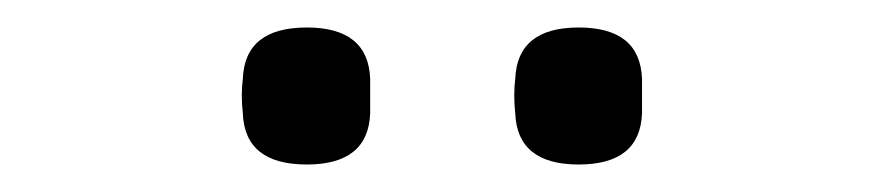

<svg xmlns="http://www.w3.org/2000/svg" viewBox="-20 -726 640 139"><path d="M202.1 -606.9Q157.2 -606.9 155.8 -644Q154.3 -657.2 155.8 -668.9Q157.2 -706.1 202.1 -706.1Q246.6 -706.1 248 -668.9V-644Q246.6 -606.9 202.1 -606.9ZM353 -644Q351.6 -657.2 353 -668.9Q354.5 -706.1 398.9 -706.1Q443.4 -706.1 444.8 -668.9V-644Q443.4 -606.9 398.9 -606.9Q354.5 -606.9 353 -644Z"/></svg>

Font: Kreadon Light
Style: Regular
Weight: 300
Designer: kohakuno
Foundry: StudioGnu
Version: Version 1.000;Glyphs 3.1.2 (3151)